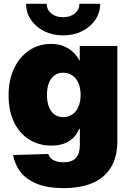

<svg xmlns="http://www.w3.org/2000/svg" viewBox="-20 -760 670 992"><path d="M309.1 211.9Q225.6 211.9 170.7 189.5Q115.7 167 85.9 128.4Q56.2 89.8 47.9 41L229.5 35.6Q232.9 48.3 243.4 58.1Q253.9 67.9 270.5 73.2Q287.1 78.6 308.6 78.6Q351.1 78.6 371.8 56.2Q392.6 33.7 392.6 -12.2V-94.7H389.2Q377.4 -65.4 356.7 -45.9Q335.9 -26.4 307.9 -17.1Q279.8 -7.8 245.1 -7.8Q179.7 -7.8 129.9 -39.6Q80.1 -71.3 52.2 -129.4Q24.4 -187.5 24.4 -266.6Q24.4 -347.7 53.2 -407.5Q82 -467.3 131.6 -500.2Q181.2 -533.2 243.2 -533.2Q278.8 -533.2 306.4 -522.7Q334 -512.2 355.2 -492.9Q376.5 -473.6 390.6 -447.3H392.1V-522.5H586.4V-33.2Q586.4 50.8 553.2 105Q520 159.2 458 185.5Q396 211.9 309.1 211.9ZM306.2 -154.8Q333.5 -154.8 353.8 -168.7Q374 -182.6 385.3 -208.5Q396.5 -234.4 396.5 -269.5Q396.5 -304.7 385.3 -330.6Q374 -356.4 353.8 -370.4Q333.5 -384.3 306.2 -384.3Q279.8 -384.3 261 -370.4Q242.2 -356.4 232.4 -330.6Q222.7 -304.7 222.7 -269.5Q222.7 -234.4 232.4 -208.5Q242.2 -182.6 261 -168.7Q279.8 -154.8 306.2 -154.8ZM306.2 -577.1Q251.5 -577.1 208.3 -598.9Q165 -620.6 139.9 -657.7Q114.7 -694.8 114.7 -740.2H221.2Q221.2 -710 245.1 -690.4Q269 -670.9 306.2 -670.9Q342.8 -670.9 366.5 -690.4Q390.1 -710 390.1 -740.2H497.6Q497.6 -694.8 472.4 -657.7Q447.3 -620.6 404.1 -598.9Q360.8 -577.1 306.2 -577.1Z"/></svg>

Font: Inter 28pt Black
Style: Regular
Weight: 900
Designer: Rasmus Andersson
Foundry: rsms
Version: Version 4.001;git-66647c0bb